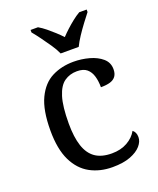

<svg xmlns="http://www.w3.org/2000/svg" viewBox="-144 -852 779 949"><g transform="rotate(-20 246.0 -378.0)"><path d="M283 10Q217 10 165.5 -18Q114 -46 84.5 -106.5Q55 -167 55 -265Q55 -372 84.5 -433.5Q114 -495 164.5 -520.5Q215 -546 278 -546Q320 -546 360 -535Q400 -524 426 -501.5Q452 -479 452 -444Q452 -421 442 -407Q432 -393 412.5 -387Q393 -381 363 -381Q363 -413 355.5 -439Q348 -465 330 -480.5Q312 -496 278 -496Q240 -496 211.5 -476Q183 -456 167.5 -406Q152 -356 152 -266Q152 -195 167.5 -148Q183 -101 216 -78Q249 -55 303 -55Q350 -55 384.5 -74.5Q419 -94 436 -125Q444 -119 448.5 -109.5Q453 -100 453 -86Q453 -63 434 -41Q415 -19 377.5 -4.5Q340 10 283 10ZM233 -606Q223 -629 205 -655.5Q187 -682 168 -708Q149 -734 133 -753V-766H172Q191 -755 210 -739.5Q229 -724 247 -707.5Q265 -691 280 -675Q295 -691 313 -707.5Q331 -724 350.5 -739.5Q370 -755 389 -766H428V-753Q413 -734 393.5 -708Q374 -682 356.5 -655.5Q339 -629 328 -606Z"/></g></svg>

Font: Noto Serif Gurmukhi
Style: Regular
Weight: 400
Designer: Vaibhav Singh and the Monotype Design Team
Foundry: Monotype Imaging Inc.
Version: Version 2.003